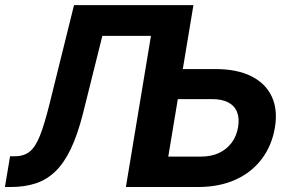

<svg xmlns="http://www.w3.org/2000/svg" viewBox="-30 -748 1163 768"><path d="M-10.3 0 10.3 -123H29.8Q65.9 -123 89.1 -141.8Q112.3 -160.6 130.4 -206.8Q148.4 -252.9 168.9 -335.4L266.1 -727.5H608.9L588.4 -604.5H379.4L301.8 -293.5Q280.3 -209 253.2 -152.3Q226.1 -95.7 191.4 -62.3Q156.7 -28.8 112.5 -14.4Q68.4 0 13.2 0ZM648.4 -471.7H832.5Q917.5 -471.7 974.6 -443.4Q1031.7 -415 1056.6 -362.8Q1081.5 -310.5 1069.8 -238.8Q1057.6 -165.5 1016.8 -111.8Q976.1 -58.1 911.6 -29.1Q847.2 0 762.2 0H473.6L594.2 -727.5H743.7L643.1 -121.6H773.4Q814 -121.6 845 -135.7Q876 -149.9 896 -176.3Q916 -202.6 922.4 -239.7Q928.2 -274.9 918.2 -300Q908.2 -325.2 882.8 -338.4Q857.4 -351.6 817.4 -351.6H628.4Z"/></svg>

Font: Inter 17pt
Style: Bold Italic
Weight: 700
Italic angle: -9.3988°
Version: Version 4.001;git-66647c0bb